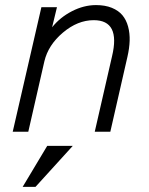

<svg xmlns="http://www.w3.org/2000/svg" viewBox="-20 -516 584 752"><path d="M29.8 0 142.1 -487.8H203.1L184.1 -409.2Q215.3 -448.2 262 -472.2Q308.6 -496.1 356 -496.1Q391.6 -496.1 418 -485.4Q444.3 -474.6 459.5 -456.3Q474.6 -438 481.7 -411.9Q488.8 -385.7 487.8 -356.2Q486.8 -326.7 479 -293L412.1 0H351.1L418.9 -295.9Q452.6 -437 347.2 -437Q284.2 -437 226.6 -388.4Q168.9 -339.8 153.8 -275.9L90.8 0ZM68.8 215.8 165 55.2H265.1L119.1 215.8Z"/></svg>

Font: HK Grotesk Light Italic
Style: Regular
Weight: 300
Italic angle: -13°
Designer: Alfredo Marco Pradil and Stefan Peev
Foundry: Hanken Design Co.
Version: Version 1.000;PS 001.000;hotconv 1.0.88;makeotf.lib2.5.64775